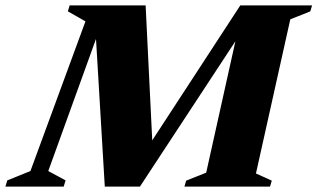

<svg xmlns="http://www.w3.org/2000/svg" viewBox="-76 -690 1174 710"><path d="M462.5 -670 487 -171 812.5 -670H1078L1071.5 -648L997.5 -618.5L870.5 -48.5L929 -22L922.5 0H606L612.5 -22L686.5 -51.5L794.5 -537.5L441.5 0H311.5L279 -546L102.5 -57.5L166.5 -23L159.5 0H-56L-49 -23L36.5 -57.5L240 -611L175 -648L181.5 -670Z"/></svg>

Font: Newsreader 16pt ExtraBold
Style: Italic
Weight: 800
Italic angle: -17°
Designer: Hugues Gentile
Foundry: Production Type
Version: Version 1.003; ttfautohint (v1.8.3)